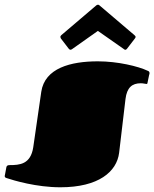

<svg xmlns="http://www.w3.org/2000/svg" viewBox="-22 -777 654 814"><path d="M393 -517C277 -517 168 -488 153 -388L119 -153C108 -80 61 -77 18 -77C9 -77 6 -73 5 -68L0 -41C-1 -37 -2 -33 -2 -31C-2 -25 1 -24 6 -22C36 -12 132 17 234 17C396 17 473 -49 483 -129L510 -357C516 -406 538 -424 575 -424C585 -424 596 -421 599 -421C601 -421 603 -421 604 -429L610 -458C611 -461 612 -465 612 -467C612 -474 607 -476 604 -477C564 -496 477 -517 393 -517ZM503 -569C505 -567 507 -566 509 -566C512 -566 514 -567 517 -571L550 -614C552 -616 553 -619 553 -621C553 -623 551 -625 548 -628L400 -754C398 -755 397 -757 393 -757C390 -757 388 -755 386 -754L238 -628C235 -625 234 -623 234 -621C234 -619 235 -616 236 -614L269 -571C272 -567 275 -566 277 -566C279 -566 281 -567 284 -569L393 -646Z"/></svg>

Font: Fascinate
Style: Regular
Weight: 900
Designer: Astigmatic (AOETI)
Foundry: Astigmatic (AOETI)
Version: Version 1.000